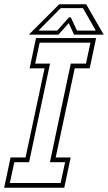

<svg xmlns="http://www.w3.org/2000/svg" viewBox="-44 -878 506 898"><path d="M-24.5 0 5.5 -141.5H75.5L164.5 -558.5H94.5L124.5 -700H405.5L375.5 -558.5H305.5L216.5 -141.5H286.5L256.5 0ZM2 -22H239.5L260.5 -119.5H189.5L287 -580.5H358L379 -678.5H141.5L120.5 -580.5H190L92 -119.5H23ZM233 -858H359L441 -716H302.5L277.5 -770L229.5 -716H91ZM240 -840 136 -735H223.5L279 -797H287L316 -735H404L344 -840Z"/></svg>

Font: Tourney Condensed ExtraLight
Style: Italic
Weight: 200
Width: 3
Italic angle: -12°
Designer: Tyler Finck
Foundry: Etcetera Type Co
Version: Version 1.010; ttfautohint (v1.8.3)